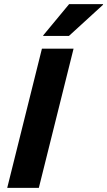

<svg xmlns="http://www.w3.org/2000/svg" viewBox="-20 -911 520 931"><path d="M15 0 183.3 -675H336.7L168.3 0ZM189.2 -736.7 190 -740 315 -890.8H480L479.2 -887.5L314.2 -736.7Z"/></svg>

Font: Funnel Sans ExtraBold
Style: Italic
Weight: 800
Italic angle: -14.036°
Version: Version 1.000; Beta; Release 5; Build 24; ttfautohint (v1.8.